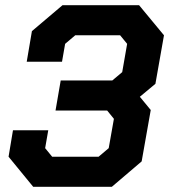

<svg xmlns="http://www.w3.org/2000/svg" viewBox="-20 -720 652 740"><path d="M13 -116 30 -218H166L154 -149L181 -116H360L399 -149L419 -262L393 -294H194L214 -410H413L451 -442L470 -551L443 -584H270L231 -551L219 -482H83L103 -600L221 -700H516L612 -584L579 -397L519 -347L561 -296L526 -98L411 0H108Z"/></svg>

Font: Chakra Petch
Style: Bold Italic
Weight: 700
Italic angle: -10°
Designer: Katatrad Aksorn Co.,Ltd.
Foundry: Cadson Demak Co.,Ltd.
Version: Version 1.000; ttfautohint (v1.6)